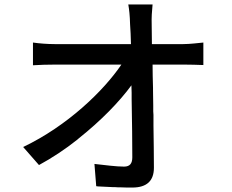

<svg xmlns="http://www.w3.org/2000/svg" viewBox="-20 -809 1040 862"><path d="M671 -56C671 -111 670 -177 669 -246V-257C669 -264 669 -270 669 -277V-288V-293L668 -309V-320V-325V-335C668 -358 667 -381 667 -403V-414C666 -450 665 -485 665 -519H808C833 -519 866 -518 893 -517V-618C872 -616 832 -611 803 -611H662C662 -645 661 -676 661 -700C660 -729 662 -760 665 -789H556C560 -766 563 -740 564 -700C566 -676 567 -646 568 -611H225C193 -611 155 -614 128 -618V-516C161 -518 192 -519 227 -519H525C445 -401 283 -244 84 -149L155 -68C214 -100 273 -139 327 -182L335 -189C432 -266 516 -352 570 -426C570 -415 571 -404 571 -392V-375V-364C573 -263 574 -165 574 -103C574 -76 564 -61 537 -61C501 -61 450 -68 404 -73L412 27L421 28C442 29 463 30 484 31H494C499 31 504 32 509 32H519C537 33 556 33 574 33C640 33 671 2 671 -56Z"/></svg>

Font: Glow Sans SC Normal Medium
Style: Regular
Weight: 600
Designer: Ryoko NISHIZUKA (kana, bopomofo & ideographs); Paul D. Hunt (Latin, Greek & Cyrillic); Sandoll Communications, Soo-young
Version: Version 0.93